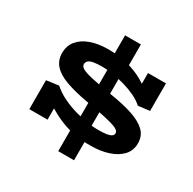

<svg xmlns="http://www.w3.org/2000/svg" viewBox="-192 -961 1312 1305"><g transform="rotate(30 463.5 -308.5)"><path d="M598 4Q534 5 475.5 -5.5Q417 -16 364 -37Q311 -58 263 -87.5Q215 -117 171 -154L256 -145V-3H113V-230L209 -243Q247 -209 297 -184.5Q347 -160 400.5 -144.5Q454 -129 504.5 -121.5Q555 -114 595 -115Q632 -115 656 -119Q680 -123 691.5 -132Q703 -141 703 -155Q703 -173 673.5 -186.5Q644 -200 581.5 -213.5Q519 -227 421 -244Q321 -262 252.5 -287Q184 -312 149.5 -350.5Q115 -389 115 -446Q115 -502 147 -541.5Q179 -581 238 -602.5Q297 -624 376 -624Q456 -624 526.5 -606.5Q597 -589 656 -555.5Q715 -522 760 -473L689 -480V-619H830V-403L740 -392Q712 -418 670.5 -438Q629 -458 581 -472Q533 -486 486 -493.5Q439 -501 400 -501Q357 -501 330.5 -496Q304 -491 292.5 -480Q281 -469 281 -453Q281 -435 305 -422Q329 -409 386 -396.5Q443 -384 544 -367Q648 -351 721 -326.5Q794 -302 831.5 -265Q869 -228 869 -170Q869 -114 833.5 -75.5Q798 -37 736.5 -16.5Q675 4 598 4ZM426 146V-89L439 -111V-533L426 -553V-763H550V-556L536 -538V-111L550 -94V146Z"/></g></svg>

Font: BioRhyme SemiExpanded ExtraBold
Style: Regular
Weight: 800
Width: 6
Designer: Aoife Mooney
Foundry: Aoife Mooney Type
Version: Version 1.600;gftools[0.9.33]